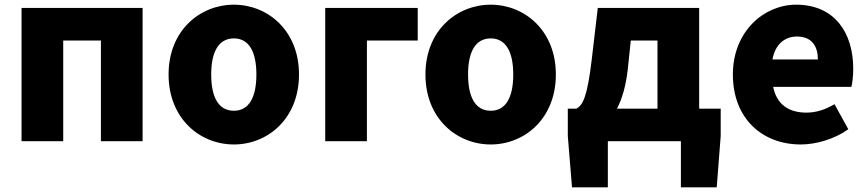

<svg xmlns="http://www.w3.org/2000/svg" viewBox="-20 -603 3706 820"><path d="M72 0H250V-430H411V0H589V-569H72Z M979 14C1123 14 1257 -96 1257 -285C1257 -473 1123 -583 979 -583C834 -583 700 -473 700 -285C700 -96 834 14 979 14ZM979 -130C912 -130 882 -190 882 -285C882 -379 912 -439 979 -439C1045 -439 1075 -379 1075 -285C1075 -190 1045 -130 979 -130Z M1369 0H1547V-430H1764V-569H1369Z M2076 14C2220 14 2354 -96 2354 -285C2354 -473 2220 -583 2076 -583C1931 -583 1797 -473 1797 -285C1797 -96 1931 14 2076 14ZM2076 -130C2009 -130 1979 -190 1979 -285C1979 -379 2009 -439 2076 -439C2142 -439 2172 -379 2172 -285C2172 -190 2142 -130 2076 -130Z M2576 0H2888V197H3041L3058 -22V-139H2966V-569H2533L2507 -347C2488 -188 2469 -154 2442 -139H2405V-22L2423 197H2576ZM2615 -139C2637 -181 2653 -236 2661 -306L2674 -430H2788V-139Z M3400 14C3466 14 3544 -9 3603 -51L3544 -158C3503 -134 3465 -122 3424 -122C3352 -122 3298 -154 3282 -232H3616C3620 -246 3624 -277 3624 -309C3624 -464 3544 -583 3380 -583C3243 -583 3110 -469 3110 -285C3110 -96 3236 14 3400 14ZM3279 -349C3291 -416 3334 -447 3383 -447C3448 -447 3473 -405 3473 -349Z"/></svg>

Font: Noto Sans CJK TC Black
Style: Regular
Weight: 900
Designer: Ryoko NISHIZUKA 西塚涼子 (kana, bopomofo & ideographs); Paul D. Hunt (Latin, Greek & Cyrillic); Sandoll Communications 산돌커뮤니
Foundry: Adobe
Version: Version 2.004;hotconv 1.0.118;makeotfexe 2.5.65603